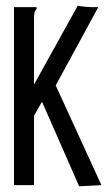

<svg xmlns="http://www.w3.org/2000/svg" viewBox="-20 -648 390 672"><path d="M127 -292 99 -243V0H29V-623H108V-616Q102 -610 100.5 -602.5Q99 -595 99 -579V-352L252 -628Q262 -626 277 -624.5Q292 -623 303 -623H324L175 -349L335 0L257 4Z"/></svg>

Font: Inconsolata ExtraCondensed Medium
Style: Regular
Weight: 500
Width: 2
Monospace: yes
Designer: Raph Levien, Cyreal, Brenton Simpson
Foundry: Raph Levien, Cyreal, Google
Version: Version 3.001; ttfautohint (v1.8.2.53-6de2)